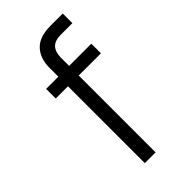

<svg xmlns="http://www.w3.org/2000/svg" viewBox="-223 -771 832 832"><g transform="rotate(-45 193.5 -355.0)"><path d="M137 0V-471H62V-530H137V-585Q137 -642 169 -676Q201 -710 268 -710H344V-651H273Q236 -651 219.5 -632.5Q203 -614 203 -580V-530H339V-471H203V0Z"/></g></svg>

Font: Geist Light
Style: Regular
Weight: 400
Designer: Basement.studio, Andrés Briganti, Mateo Zaragoza
Foundry: Basement.studio, Vercel, Andrés Briganti, Guido Ferreyra, Mateo Zaragoza
Version: Version 1.401